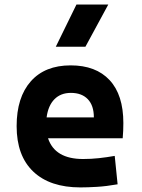

<svg xmlns="http://www.w3.org/2000/svg" viewBox="-20 -815 626 845"><path d="M334 9.8Q199.7 9.8 126.5 -59.8Q53.2 -129.4 53.2 -259.8Q53.2 -386.7 115.5 -457Q177.7 -527.3 291 -527.3Q401.9 -527.3 462.4 -462.4Q522.9 -397.5 522.9 -273.4Q522.9 -238.3 520 -206.5H191.4Q221.7 -115.2 345.7 -115.2Q380.9 -115.2 415 -118.9Q449.2 -122.6 484.9 -128.9L497.6 -3.9Q447.8 4.9 406.7 7.3Q365.7 9.8 334 9.8ZM185.1 -298.3H393.1Q393.1 -350.6 366.5 -378.4Q339.8 -406.2 292 -406.2Q247.1 -406.2 219.5 -378.2Q191.9 -350.1 185.1 -298.3ZM225.6 -609.4 316.4 -794.9H456.5L356 -609.4Z"/></svg>

Font: Cascadia Code NF
Style: Bold
Weight: 700
Monospace: yes
Designer: Aaron Bell
Foundry: Saja Typeworks
Version: Version 2404.023; ttfautohint (v1.8.4)